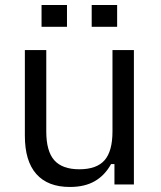

<svg xmlns="http://www.w3.org/2000/svg" viewBox="-20 -733 638 763"><path d="M257.6 10Q170 10 124.4 -41.4Q78.8 -92.8 78.8 -193.7V-534H163.9V-210.6Q163.9 -132.3 195.6 -96.3Q227.4 -60.3 295.3 -60.3Q364.2 -60.3 395.6 -96.3Q427 -132.3 427 -210.6V-534H512.1V0H434.8V-81H421.4Q396.8 -36.3 356.7 -13.1Q316.6 10 257.6 10ZM145.1 -626.6V-713H246.2V-626.6ZM344.4 -626.6V-713H445.5V-626.6Z"/></svg>

Font: Mozilla Text ExtraLight
Style: Regular
Weight: 200
Designer: Studio DRAMA
Foundry: Studio DRAMA
Version: Version 1.000